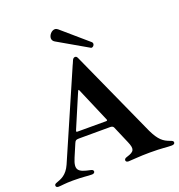

<svg xmlns="http://www.w3.org/2000/svg" viewBox="-166 -1100 1159 1244"><g transform="rotate(-20 413.5 -478.0)"><path d="M393.1 -733 382.1 -707.4H381.7L122.2 -110.8C94.1 -47.2 54.7 -34.8 23.4 -23.4C12.8 -19.9 7.1 -15.6 7.1 -7.5C7.1 2.8 16 6 25.2 6C43.3 6 71.7 0 123.9 0C201.7 0 224.1 6 255 5.7C264.6 5.7 274.9 1.8 274.9 -8.9C274.9 -17.8 268.1 -21.7 257.5 -24.1C176.5 -40.5 152.7 -56.5 186.4 -136L222.3 -220.2C229.4 -237.6 235.1 -242.5 255.7 -242.5L473 -242.9C484.7 -242.2 490.1 -239 494.3 -231.2L545.5 -111.9C568.9 -57.5 562.1 -40.8 509.2 -24.9C492.2 -20.2 489 -14.2 488.6 -6.7C489 -0.4 492.9 6.4 506.7 6.7C531.6 6.4 583.1 0 655.9 0C745.7 0 767.4 6 802.9 6C818.5 6 826.3 1.8 826.7 -8.5C826.3 -17.4 820.7 -20.6 804 -26.6C762.8 -41.9 735.1 -60.7 699.9 -133.9L466.3 -650.6L429.7 -731.5C426.1 -739.7 422.2 -747.9 412.3 -747.9C402.3 -747.9 396.7 -740.8 393.1 -733ZM255.7 -297.9 258.2 -304.3 347.7 -514.6 356.2 -533.7C359.4 -540.1 361.5 -540.8 364.3 -535.5L466.6 -296.5C468.4 -290.1 466.6 -288 459.2 -287.6H262.1C254.6 -287.6 252.1 -290.1 255.7 -297.9ZM306.1 -914.1C306.5 -903.8 311.4 -893.8 323.2 -887.1L527.7 -769.2C529.8 -767.8 532 -767 534.1 -767C544 -767 553.3 -777.7 553.3 -787.6C553.6 -792.3 551.8 -796.9 547.6 -800.4L370 -953.8C363.6 -958.8 357.2 -961.6 350.1 -961.6C328.1 -961.6 306.1 -936.8 306.1 -914.1Z"/></g></svg>

Font: Margiela Serif Semibold
Style: Regular
Weight: 600
Designer: Andreas Faust, Stefan Endress
Version: Version 1.002;FEAKit 1.0